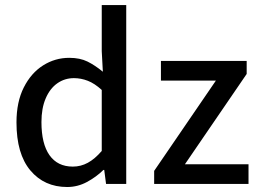

<svg xmlns="http://www.w3.org/2000/svg" viewBox="-20 -730 1032 762"><path d="M246.6 12.2Q155.8 12.2 100.6 -53.5Q45.4 -119.1 45.4 -244.1Q45.4 -325.7 74.5 -383.1Q103.5 -440.4 151.1 -470.5Q198.7 -500.5 254.9 -500.5Q297.4 -500.5 327.4 -485.6Q357.4 -470.7 388.2 -445.3L383.8 -526.9V-710H481V0H400.9L393.6 -55.7H390.6Q362.3 -27.8 325.2 -7.8Q288.1 12.2 246.6 12.2ZM269 -68.8Q300.8 -68.8 328.6 -84Q356.4 -99.1 383.8 -130.9V-373Q355.5 -398.9 328.4 -409.4Q301.3 -419.9 273.4 -419.9Q236.8 -419.9 207.5 -399.4Q178.2 -378.9 161.4 -339.6Q144.5 -300.3 144.5 -245.6Q144.5 -159.2 176.5 -114Q208.5 -68.8 269 -68.8ZM591.8 0V-51.8L836.9 -410.2H618.7V-488.3H959V-436.5L713.9 -78.1H966.3V0Z"/></svg>

Font: Varta Light SemiBold
Style: Regular
Weight: 600
Version: Version 1.004